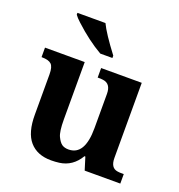

<svg xmlns="http://www.w3.org/2000/svg" viewBox="-138 -882 943 1009"><g transform="rotate(20 333.5 -378.0)"><path d="M324.2 -75.2Q415 -75.2 415 -227.1V-418.9Q415 -475.6 370.6 -481.4Q357.4 -483.4 342.8 -482.9H339.8V-536.1H566.9V-116.2Q566.9 -60.5 606.9 -54.7Q619.1 -52.7 633.8 -53.2H642.1V0H442.9L420.9 -70.8H416Q376 -2.9 303.7 6.8Q281.2 9.8 257.8 9.8Q179.7 9.8 137.7 -38.6Q95.7 -86.9 96.2 -188V-412.1Q96.2 -454.1 81.1 -468.3Q65.9 -482.9 27.8 -482.9H25.9V-536.1H248V-215.8Q248 -147 260.7 -121.1Q273.4 -94.7 287.6 -85Q302.2 -75.2 324.2 -75.2ZM377.4 -606H309.6Q232.4 -650.4 154.3 -722.7Q132.8 -742.2 123.5 -755.9V-766.1H280.3Q303.7 -716.3 377.4 -619.1Z"/></g></svg>

Font: DroidSerif-Bold
Style: Bold
Weight: 700
Foundry: Ascender Corporation
Version: Version 1.00 build 112